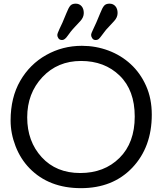

<svg xmlns="http://www.w3.org/2000/svg" viewBox="-20 -1006 873 1034"><path d="M126.5 -374Q126.5 -244.6 204.6 -159.4Q282.7 -74.2 412.1 -74.2Q541.5 -74.2 623.5 -155.5Q705.6 -236.8 705.6 -378.4Q705.6 -520 624.3 -598.9Q543 -677.7 416.5 -677.7Q290 -677.7 208.3 -590.6Q126.5 -503.4 126.5 -374ZM37.1 -356.9Q37.1 -481 88.9 -570.6Q140.6 -660.2 228.8 -709.7Q316.9 -759.3 420.9 -759.3Q495.6 -759.3 563.7 -733.9Q631.8 -708.5 683.8 -660.6Q735.8 -612.8 766.6 -543.9Q797.4 -475.1 797.4 -388.7Q797.4 -213.4 692.6 -103Q587.9 7.3 415.8 7.3Q243.7 7.3 139.2 -99.6Q90.3 -149.9 63.7 -218.8Q37.1 -287.6 37.1 -356.9ZM343.8 -812.5Q328.6 -790.5 314.7 -790.5Q300.8 -790.5 294.7 -799.6Q288.6 -808.6 288.6 -816.9Q288.6 -825.2 300.3 -850.1L316.4 -884.3Q326.2 -905.8 337.6 -935.1Q349.1 -964.4 358.6 -975.3Q368.2 -986.3 387.7 -986.3Q407.2 -986.3 419.2 -972.7Q431.2 -959 431.2 -935.8Q431.2 -912.6 412.6 -892.6L384.8 -862.8Q369.6 -846.7 360.8 -835.4ZM482.9 -850.6 498.5 -884.3Q508.3 -905.8 519.8 -935.1Q531.2 -964.4 540.8 -975.3Q550.3 -986.3 569.8 -986.3Q589.4 -986.3 601.3 -972.7Q613.3 -959 613.3 -935.8Q613.3 -912.6 594.7 -892.6L551.3 -845.7Q544.9 -837.9 539.6 -830.6L525.9 -812.5Q518.6 -802.2 512 -796.4Q505.4 -790.5 494.4 -790.5Q483.4 -790.5 477.1 -799.6Q470.7 -808.6 470.7 -817.4Q470.7 -826.2 482.9 -850.6Z"/></svg>

Font: Oldenburg
Style: Regular
Weight: 400
Designer: Nicole Fally
Foundry: Nicole Fally
Version: Version 1.001